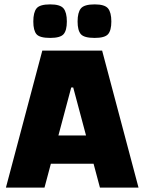

<svg xmlns="http://www.w3.org/2000/svg" viewBox="-20 -856 659 876"><path d="M7 0 173 -625H446L612 0H436L314 -457H305L183 0ZM118 -109V-238H501V-109ZM412 -683Q364 -683 349 -700Q334 -717 334 -758Q334 -799 349 -817.5Q364 -836 412 -836Q458 -836 473 -817.5Q488 -799 488 -758Q488 -717 473 -700Q458 -683 412 -683ZM209 -683Q161 -683 146.5 -700Q132 -717 132 -758Q132 -799 146.5 -817.5Q161 -836 209 -836Q255 -836 270 -817.5Q285 -799 285 -758Q285 -717 270 -700Q255 -683 209 -683Z"/></svg>

Font: Changa
Style: Bold
Weight: 700
Designer: Eduardo Rodriguez Tunni
Foundry: Eduardo Rodriguez Tunni
Version: Version 3.002; ttfautohint (v1.8.2)